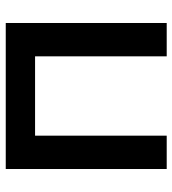

<svg xmlns="http://www.w3.org/2000/svg" viewBox="14 -614 600 668"><g transform="rotate(-90 314.0 -280.0)"><path d="M60 0V-560H568V0H452V-458H176V0Z"/></g></svg>

Font: Tektur Medium
Style: Regular
Weight: 500
Designer: Adam Jagosz
Foundry: Adam Jagosz
Version: Version 1.005;gftools[0.9.30]